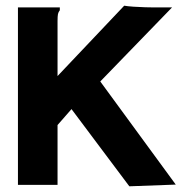

<svg xmlns="http://www.w3.org/2000/svg" viewBox="-20 -649 640 674"><path d="M231 -266 182 -210V0H43V-623H190V-613Q185 -607 183.5 -599.5Q182 -592 182 -576V-382L416 -629Q427 -627 448.5 -625.5Q470 -624 490 -623.5Q510 -623 518 -623H584L332 -363L597 -1L434 5Z"/></svg>

Font: Inconsolata Expanded Black
Style: Regular
Weight: 900
Width: 7
Monospace: yes
Designer: Raph Levien, Cyreal, Brenton Simpson
Foundry: Raph Levien, Cyreal, Google
Version: Version 3.001; ttfautohint (v1.8.2.53-6de2)